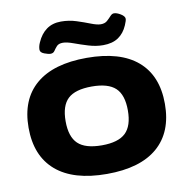

<svg xmlns="http://www.w3.org/2000/svg" viewBox="-81 -793 852 878"><g transform="rotate(-10 345.5 -353.5)"><path d="M346 8Q191 8 110 -61.5Q29 -131 29 -262Q29 -393 110 -462Q191 -531 346 -531Q501 -531 581.5 -462Q662 -393 662 -262Q662 -131 581.5 -61.5Q501 8 346 8ZM346 -125Q422 -125 456 -157.5Q490 -190 490 -262Q490 -334 456 -366Q422 -398 346 -398Q269 -398 235 -366Q201 -334 201 -262Q201 -190 235 -157.5Q269 -125 346 -125ZM187 -578Q177 -578 158.5 -585Q140 -592 140 -605Q140 -621 148 -638Q164 -675 191.5 -695Q219 -715 259 -715Q296 -715 330 -704Q364 -693 392 -682Q420 -671 437 -671Q456 -671 467 -681Q478 -691 486.5 -700.5Q495 -710 504 -710Q517 -710 535 -699Q553 -688 553 -676Q553 -668 544 -647Q529 -612 501.5 -593.5Q474 -575 431 -575Q398 -575 363.5 -585.5Q329 -596 299 -607Q269 -618 251 -618Q231 -618 222 -608Q213 -598 206.5 -588Q200 -578 187 -578Z"/></g></svg>

Font: Asap Expanded ExtraBold
Style: Regular
Weight: 800
Width: 7
Designer: Pablo Cosgaya
Foundry: Omnibus-Type
Version: Version 3.001; ttfautohint (v1.8.4.7-5d5b)